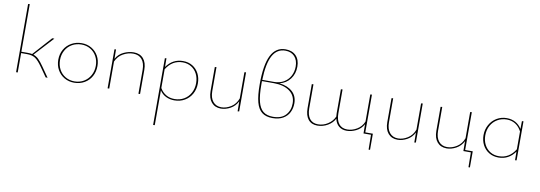

<svg xmlns="http://www.w3.org/2000/svg" viewBox="-69 -1196 5536 1969"><g transform="rotate(10 2699.0 -211.5)"><path d="M421 0H401L332 -99Q290 -159 257.5 -180.5Q225 -202 171 -202H110V0H93V-710L110 -712V-216H174Q203 -216 223 -212L398 -407H420L237 -208Q267 -198 291.5 -174.5Q316 -151 347 -106Z M497 -201Q497 -261 524 -308.5Q551 -356 599 -383Q647 -410 706 -410Q762 -410 807.5 -383.5Q853 -357 878.5 -311Q904 -265 904 -207Q904 -147 877.5 -99Q851 -51 803.5 -24Q756 3 697 3Q640 3 594.5 -23.5Q549 -50 523 -96.5Q497 -143 497 -201ZM887 -206Q887 -260 863.5 -303.5Q840 -347 798.5 -371.5Q757 -396 705 -396Q651 -396 607.5 -371Q564 -346 539.5 -301.5Q515 -257 515 -202Q515 -147 538.5 -103.5Q562 -60 604 -35.5Q646 -11 698 -11Q752 -11 795 -36.5Q838 -62 862.5 -106.5Q887 -151 887 -206Z M1384 -251V0H1367V-248Q1367 -319 1335 -357.5Q1303 -396 1243 -396Q1191 -396 1139.5 -367.5Q1088 -339 1063 -282V0H1046V-406L1062 -408L1063 -310Q1091 -361 1143 -385.5Q1195 -410 1247 -410Q1312 -410 1348 -368.5Q1384 -327 1384 -251Z M1949 -210Q1949 -149 1922 -100.5Q1895 -52 1847.5 -24.5Q1800 3 1741 3Q1693 3 1653.5 -16Q1614 -35 1588 -74V288L1571 289V-406L1587 -408L1588 -318Q1653 -410 1761 -410Q1817 -410 1859.5 -384Q1902 -358 1925.5 -312.5Q1949 -267 1949 -210ZM1931 -209Q1931 -263 1909.5 -305.5Q1888 -348 1849 -372Q1810 -396 1759 -396Q1651 -396 1588 -294V-99Q1613 -56 1651.5 -33.5Q1690 -11 1740 -11Q1795 -11 1838.5 -36.5Q1882 -62 1906.5 -107.5Q1931 -153 1931 -209Z M2416 -408V-1L2400 1L2399 -103Q2372 -50 2323 -23.5Q2274 3 2225 3Q2163 3 2127 -39Q2091 -81 2091 -156V-406L2108 -408V-159Q2108 -89 2140 -50Q2172 -11 2228 -11Q2278 -11 2327.5 -42Q2377 -73 2399 -133V-406Z M2959 -180Q2959 -129 2938 -86.5Q2917 -44 2873 -18.5Q2829 7 2763 7Q2694 7 2653 -25Q2612 -57 2593.5 -126.5Q2575 -196 2575 -312Q2575 -516 2624.5 -613.5Q2674 -711 2775 -711Q2844 -711 2884 -670Q2924 -629 2924 -556Q2924 -482 2883 -427.5Q2842 -373 2773 -357Q2861 -346 2910 -300.5Q2959 -255 2959 -180ZM2593 -361H2715Q2772 -361 2815.5 -386Q2859 -411 2883 -455Q2907 -499 2907 -554Q2907 -621 2871.5 -659Q2836 -697 2775 -697Q2688 -697 2643 -614.5Q2598 -532 2593 -361ZM2942 -177Q2942 -258 2881 -303Q2820 -348 2716 -348H2592V-313Q2592 -201 2609 -134.5Q2626 -68 2664 -37.5Q2702 -7 2766 -7Q2854 -7 2898 -55.5Q2942 -104 2942 -177Z M3806 154H3791L3789 0H3711L3710 -96Q3683 -46 3633.5 -21.5Q3584 3 3535 3Q3486 3 3453.5 -24Q3421 -51 3410 -101Q3387 -55 3337 -26Q3287 3 3230 3Q3168 3 3134.5 -38.5Q3101 -80 3101 -156V-406L3118 -407V-158Q3118 -88 3147.5 -49.5Q3177 -11 3234 -11Q3290 -11 3337.5 -42.5Q3385 -74 3406 -122Q3404 -144 3404 -156V-406L3421 -407V-158Q3421 -88 3451.5 -49.5Q3482 -11 3539 -11Q3589 -11 3638.5 -40Q3688 -69 3710 -124V-406L3727 -407V-14H3806Z M4256 -408V-1L4240 1L4239 -103Q4212 -50 4163 -23.5Q4114 3 4065 3Q4003 3 3967 -39Q3931 -81 3931 -156V-406L3948 -408V-159Q3948 -89 3980 -50Q4012 -11 4068 -11Q4118 -11 4167.5 -42Q4217 -73 4239 -133V-406Z M4846 154H4831L4829 0H4751L4750 -103Q4723 -50 4674 -23.5Q4625 3 4576 3Q4514 3 4478 -39Q4442 -81 4442 -156V-406L4459 -408V-159Q4459 -89 4491 -50Q4523 -11 4579 -11Q4629 -11 4678.5 -42Q4728 -73 4750 -133V-406L4767 -408V-14H4846Z M5305 -408V-1L5289 1L5288 -89Q5223 3 5116 3Q5060 3 5017 -23Q4974 -49 4950 -94.5Q4926 -140 4926 -197Q4926 -257 4953.5 -306Q4981 -355 5028 -382.5Q5075 -410 5132 -410Q5181 -410 5221 -389Q5261 -368 5288 -325L5289 -406ZM5288 -113V-299Q5263 -347 5224 -371.5Q5185 -396 5134 -396Q5081 -396 5037.5 -370.5Q4994 -345 4969 -300Q4944 -255 4944 -198Q4944 -144 4966 -101.5Q4988 -59 5027 -35Q5066 -11 5117 -11Q5225 -11 5288 -113Z"/></g></svg>

Font: Ysabeau Infant Thin
Style: Regular
Weight: 200
Designer: Christian Thalmann (Catharsis Fonts)
Version: Version 0.003